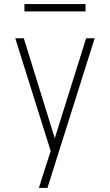

<svg xmlns="http://www.w3.org/2000/svg" viewBox="-20 -708 540 943"><path d="M171 215Q178 193 185 170.5Q192 148 199 126L229 34L55 -520H97L249 -29L403 -520H445L213 215ZM400 -652H100V-688H400Z"/></svg>

Font: Iosevka Extralight
Style: Regular
Weight: 200
Monospace: yes
Designer: Belleve Invis
Foundry: Belleve Invis
Version: Version 32.0.1; ttfautohint (v1.8.4)